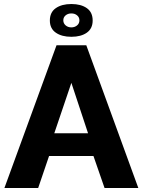

<svg xmlns="http://www.w3.org/2000/svg" viewBox="-20 -935 710 955"><path d="M2 0 261.2 -710H409.2L668 0H500L444.8 -159.2H224.1L169.9 0ZM228 -833Q228 -874 257.6 -894.5Q287.1 -915 335 -915Q382.8 -915 411.9 -894.5Q440.9 -874 440.9 -833Q440.9 -793 411.9 -772.5Q382.8 -752 335 -752Q287.1 -752 257.6 -772.5Q228 -793 228 -833ZM250 -272H418L335 -522.9ZM294.9 -834Q294.9 -818.8 306.4 -808.8Q317.9 -798.8 335 -798.8Q351.1 -798.8 363 -808.3Q375 -817.9 375 -834Q375 -849.1 363.5 -858.6Q352.1 -868.2 335 -868.2Q317.9 -868.2 306.4 -858.6Q294.9 -849.1 294.9 -834Z"/></svg>

Font: Raleway ExtraBold
Style: Regular
Weight: 800
Designer: Matt McInerney, Pablo Impallari, Rodrigo Fuenzalida
Foundry: Matt McInerney, Pablo Impallari, Rodrigo Fuenzalida
Version: Version 3.000g; ttfautohint (v1.5) -l 8 -r 28 -G 28 -x 14 -D